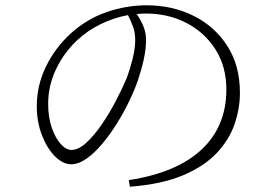

<svg xmlns="http://www.w3.org/2000/svg" viewBox="-20 -707 1040 726"><path d="M491.2 -555.2Q491.2 -583.5 483.6 -604.5Q476.1 -625.5 463.9 -649.9Q410.2 -640.1 359.6 -615.2Q309.1 -590.3 270 -553.2Q220.7 -506.3 191.4 -444.3Q162.1 -382.3 162.1 -314.9Q162.1 -263.7 175.8 -224.1Q189.5 -184.6 209.7 -162.4Q230 -140.1 250 -140.1Q276.9 -140.1 306.2 -167Q335.4 -193.8 364.3 -235.8Q393.1 -277.8 417.5 -324.5Q441.9 -371.1 459 -411.1Q471.2 -443.8 481.2 -483.4Q491.2 -522.9 491.2 -555.2ZM471.2 -1 466.8 -25.9Q648.4 -53.7 742.2 -141.6Q835.9 -229.5 835.9 -368.2Q835.9 -455.6 794.7 -520.3Q753.4 -585 684.6 -620.4Q615.7 -655.8 532.2 -655.8Q522.9 -655.8 514.4 -655.3Q505.9 -654.8 497.1 -653.8Q512.7 -630.9 522.5 -606.9Q532.2 -583 532.2 -556.2Q532.2 -521.5 523.7 -482.7Q515.1 -443.8 501 -401.9Q488.8 -366.7 468.5 -324.5Q448.2 -282.2 422.1 -240.2Q396 -198.2 366.7 -163.3Q337.4 -128.4 307.4 -107.2Q277.3 -85.9 249 -85.9Q217.8 -85.9 188 -115.7Q158.2 -145.5 138.7 -195.6Q119.1 -245.6 119.1 -306.2Q119.1 -383.8 153.6 -454.8Q188 -525.9 247.1 -580.1Q308.6 -635.7 383.3 -661.4Q458 -687 534.2 -687Q631.8 -687 711.9 -647.2Q792 -607.4 839.6 -533.2Q887.2 -459 887.2 -356Q887.2 -297.4 867.2 -238.3Q847.2 -179.2 800 -128.9Q752.9 -78.6 672.6 -44.4Q592.3 -10.3 471.2 -1Z"/></svg>

Font: Source Han Serif CN ExtraLight
Style: Regular
Weight: 250
Designer: Ryoko NISHIZUKA  (kana & ideographs); Frank Grießhammer (Latin, Greek & Cyrillic); Wenlong ZHANG  (bopomofo); Sandoll Co
Foundry: Adobe Systems Incorporated
Version: Version 1.001;PS 1.001;hotconv 16.6.54;makeotf.lib2.5.65590